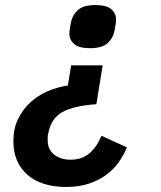

<svg xmlns="http://www.w3.org/2000/svg" viewBox="-20 -547 640 761"><path d="M242 194Q144 194 88.5 145.5Q33 97 33 12Q33 -36 51 -74Q69 -112 99 -140Q129 -168 168 -185Q207 -202 249 -208L262 -288H387L362 -134Q273 -128 227.5 -103Q182 -78 171 -17Q169 -10 169 -3Q169 4 169 9Q169 46 195 66Q221 86 260 86Q305 86 335 60Q365 34 382 -9L483 37Q470 69 449.5 97.5Q429 126 399 147.5Q369 169 330 181.5Q291 194 242 194ZM337 -356Q293 -356 274 -372.5Q255 -389 255 -413Q255 -419 256 -428Q257 -437 261 -457Q266 -486 288 -506.5Q310 -527 358 -527Q402 -527 421 -510.5Q440 -494 440 -470Q440 -464 439 -455Q438 -446 434 -426Q429 -397 407 -376.5Q385 -356 337 -356Z"/></svg>

Font: IBM Plex Mono SemiBold
Style: Italic
Weight: 600
Italic angle: -9°
Monospace: yes
Designer: Mike Abbink, Paul van der Laan, Pieter van Rosmalen
Foundry: Bold Monday
Version: Version 2.3